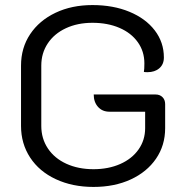

<svg xmlns="http://www.w3.org/2000/svg" viewBox="-20 -729 731 758"><path d="M63 -232V-470Q63 -540 99 -594Q135 -648 199 -678.5Q263 -709 345 -709Q427 -709 491 -682.5Q555 -656 591 -609Q627 -562 627 -502Q627 -475 609 -459.5Q591 -444 562 -444Q553 -444 548 -445Q550 -455 550 -479Q550 -526 524 -562.5Q498 -599 451.5 -619Q405 -639 345 -639Q286 -639 240 -617.5Q194 -596 168.5 -557.5Q143 -519 143 -470V-232Q143 -182 169 -143Q195 -104 242 -82.5Q289 -61 349 -61Q408 -61 454.5 -81.5Q501 -102 527 -139Q553 -176 553 -223V-288H412Q384 -288 367 -307Q350 -326 350 -356H594Q611 -356 621.5 -345.5Q632 -335 632 -318V-223Q632 -155 596 -102.5Q560 -50 496 -20.5Q432 9 349 9Q266 9 200.5 -21.5Q135 -52 99 -107Q63 -162 63 -232Z"/></svg>

Font: K2D Light
Style: Regular
Weight: 300
Designer: Katatrad Aksorn Co.,Ltd.
Foundry: Cadson Demak Co.,Ltd.
Version: Version 1.000; ttfautohint (v1.6)